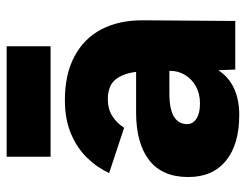

<svg xmlns="http://www.w3.org/2000/svg" viewBox="-101 -626 739 577"><g transform="rotate(-90 268.5 -337.5)"><path d="M212 12Q123 12 74 -28Q25 -68 25 -141Q25 -220 76 -259Q127 -298 219 -298H341Q336 -338 317.5 -360.5Q299 -383 258 -383Q230 -383 209 -370Q188 -357 173 -334L37 -379Q54 -416 83.5 -446Q113 -476 156 -494Q199 -512 256 -512Q334 -512 388 -483Q442 -454 469 -402Q496 -350 496 -279L494 0H348L346 -51Q326 -20 292 -4Q258 12 212 12ZM246 -106Q275 -106 297 -118Q319 -130 331.5 -150.5Q344 -171 344 -195V-198H278Q228 -198 206 -184Q184 -170 184 -145Q184 -127 200.5 -116.5Q217 -106 246 -106ZM86 -555V-687H418V-555Z"/></g></svg>

Font: Figtree ExtraBold
Style: Regular
Weight: 800
Designer: Erik Kennedy
Foundry: Erik Kennedy
Version: Version 2.002